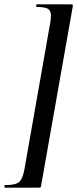

<svg xmlns="http://www.w3.org/2000/svg" viewBox="-51 -745 354 882"><path d="M283 -714 138 107Q137 114 135 115.5Q133 117 128 117H-27Q-31 117 -31 111Q-31 105 -27 105Q6 105 22.5 99Q39 93 47 78.5Q55 64 61 34L180 -642Q183 -660 183 -673Q183 -696 169 -704.5Q155 -713 119 -713Q115 -713 115 -719Q115 -725 119 -725H277Q282 -725 283 -723Q284 -721 283 -714Z"/></svg>

Font: Cormorant Garamond
Style: Bold Italic
Weight: 700
Italic angle: -10°
Designer: Christian Thalmann (Catharsis Fonts)
Foundry: Catharsis Fonts
Version: Version 4.000